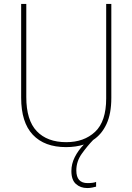

<svg xmlns="http://www.w3.org/2000/svg" viewBox="-20 -785 669 971"><path d="M366 77Q366 141 423 141Q436 141 447.5 139.5Q459 138 466 135V159Q458 161 446.5 163.5Q435 166 421 166Q387 166 364 145.5Q341 125 341 80Q341 44 358 10Q375 -24 404 -54Q364 -41 314 -41Q205 -41 146 -103.5Q87 -166 87 -291V-765H113V-294Q113 -177 166 -121.5Q219 -66 315 -66Q405 -66 461 -118.5Q517 -171 517 -287V-765H543V-290Q543 -210 518.5 -157.5Q494 -105 451 -77Q422 -47 394 -8Q366 31 366 77Z"/></svg>

Font: Noto Sans Tamil UI SemiCondensed Thin
Style: Regular
Weight: 100
Width: 4
Designer: Jelle Bosma - Monotype Design Team
Foundry: Monotype Imaging Inc.
Version: Version 2.004; ttfautohint (v1.8.4.7-5d5b)